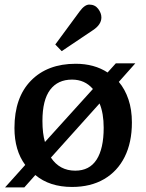

<svg xmlns="http://www.w3.org/2000/svg" viewBox="-20 -801 638 837"><path d="M2 16 90 -82Q43 -145 43 -243Q43 -376 115 -449.5Q187 -523 310 -523Q391 -523 449 -485L485 -525H570L498 -444Q525 -412 540 -367.5Q555 -323 555 -267Q555 -180 523.5 -117Q492 -54 433.5 -20Q375 14 294 14Q196 14 134 -38L86 16ZM176 -182 385 -413Q350 -454 294 -454Q232 -454 198.5 -409.5Q165 -365 165 -274Q165 -219 176 -182ZM308 -57Q370 -57 401 -105Q432 -153 432 -244Q432 -307 414 -350L202 -114Q240 -57 308 -57ZM249 -578 221 -607 327 -751Q349 -781 369 -781Q394 -781 408 -762.5Q422 -744 422 -725Q422 -694 386 -670Z"/></svg>

Font: Literata Medium
Style: Regular
Weight: 500
Designer: Latin by Veronika Burian and Jose Scaglione. Greek by Irene Vlachou. Cyrillic by Vera Evstafieva.
Foundry: TypeTogether
Version: Version 3.103; ttfautohint (v1.8.4.7-5d5b);gftools[0.9.29]